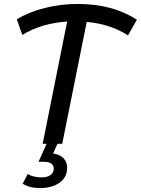

<svg xmlns="http://www.w3.org/2000/svg" viewBox="-20 -728 713 972"><path d="M628 -549Q537 -607 419 -617L295 0H196L320 -619Q188 -610 93 -551L65 -630Q127 -668 208 -688Q289 -708 373 -708Q551 -708 673 -628ZM95 202 120 153Q150 170 189 170Q220 170 236 158Q252 146 252 126Q252 91 201 91H175L219 -7H274L249 49Q283 54 301.5 73Q320 92 320 121Q320 169 282 196.5Q244 224 182 224Q129 224 95 202Z"/></svg>

Font: Montserrat Alternates Medium
Style: Italic
Weight: 500
Italic angle: -11.3°
Designer: Julieta Ulanovsky
Foundry: Julieta Ulanovsky
Version: Version 7.200